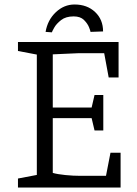

<svg xmlns="http://www.w3.org/2000/svg" viewBox="-20 -835 610 855"><path d="M312 -815Q368 -815 403.5 -781.5Q439 -748 439 -695L383 -693Q383 -697 376.5 -713.5Q370 -730 354 -746Q338 -762 308 -762Q273 -762 252 -745.5Q231 -729 221.5 -712Q212 -695 211 -691L183 -693Q192 -746 228.5 -780.5Q265 -815 312 -815ZM60 0V-40L144 -56V-592L60 -608V-648H508V-490H464L444 -598H327L215 -593V-356H388L401 -412H440V-254H401L388 -309H215V-65Q236 -59 271 -55.5Q306 -52 338 -52H452L472 -155H517V0Z"/></svg>

Font: Faustina Light
Style: Regular
Weight: 300
Designer: Alfonso Garcia
Foundry: http://www.omnibus-type.com
Version: Version 1.200